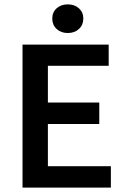

<svg xmlns="http://www.w3.org/2000/svg" viewBox="-20 -858 578 878"><path d="M83 0V-654H477V-557H199V-389H434V-291H199V-98H487V0ZM290 -707Q259 -707 239 -725.5Q219 -744 219 -773Q219 -802 239 -820Q259 -838 290 -838Q321 -838 341 -820Q361 -802 361 -773Q361 -744 341 -725.5Q321 -707 290 -707Z"/></svg>

Font: Mada SemiBold
Style: Regular
Weight: 600
Designer: Khaled Hosny
Version: Version 1.5